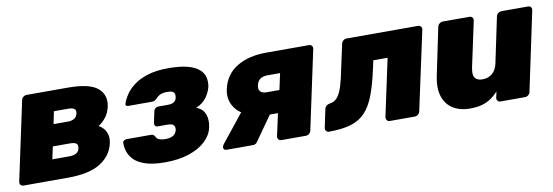

<svg xmlns="http://www.w3.org/2000/svg" viewBox="-46 -822 3239 1125"><g transform="rotate(-10 1573.5 -260.0)"><path d="M23 0Q12 0 6 -7.5Q0 -15 2 -26L102 -494Q104 -505 113 -512.5Q122 -520 133 -520H379Q507 -520 555.5 -479Q604 -438 589 -368Q581 -333 562 -308.5Q543 -284 517 -267Q537 -256 549 -240Q561 -224 565.5 -203.5Q570 -183 564 -156Q549 -85 482 -42.5Q415 0 286 0ZM216 -122H318Q342 -122 358 -130.5Q374 -139 378 -159Q382 -180 371 -188Q360 -196 334 -196H232ZM259 -324H343Q368 -324 382.5 -333Q397 -342 402 -362Q406 -383 394 -390.5Q382 -398 359 -398H274Z M865 10Q791 10 746 -5.5Q701 -21 678.5 -45.5Q656 -70 648.5 -97Q641 -124 642 -146Q642 -153 649.5 -158Q657 -163 663 -163H809Q821 -163 825 -159Q829 -155 833 -150Q837 -137 851 -130.5Q865 -124 891 -124Q920 -124 936.5 -134.5Q953 -145 958 -166Q961 -184 952.5 -194.5Q944 -205 913 -205H856Q847 -205 842.5 -212Q838 -219 839 -227L854 -297Q856 -306 863.5 -312.5Q871 -319 881 -319H936Q963 -319 975.5 -328Q988 -337 991 -355Q993 -366 990.5 -375Q988 -384 978.5 -389Q969 -394 949 -394Q921 -394 906 -387Q891 -380 879 -366Q873 -361 867 -357Q861 -353 848 -353H708Q700 -353 696 -358Q692 -363 695 -370Q703 -394 721.5 -422Q740 -450 773 -474.5Q806 -499 856 -514.5Q906 -530 977 -530Q1044 -530 1088 -519Q1132 -508 1157 -487.5Q1182 -467 1189 -440Q1196 -413 1190 -381Q1182 -349 1160.5 -319.5Q1139 -290 1099 -273Q1127 -263 1140.5 -243Q1154 -223 1156.5 -197.5Q1159 -172 1153 -146Q1144 -102 1106.5 -66.5Q1069 -31 1007.5 -10.5Q946 10 865 10Z M1558 0Q1547 0 1540.5 -7.5Q1534 -15 1536 -26L1565 -159H1495L1496 -164Q1424 -164 1374.5 -189Q1325 -214 1304 -256.5Q1283 -299 1294 -349Q1313 -435 1383.5 -477.5Q1454 -520 1557 -520H1813Q1824 -520 1830 -512.5Q1836 -505 1834 -494L1734 -26Q1732 -15 1723 -7.5Q1714 0 1703 0ZM1231 0Q1221 0 1216.5 -6Q1212 -12 1213 -20Q1214 -22 1215.5 -25.5Q1217 -29 1219 -33L1359 -208L1528 -175L1415 -15Q1411 -8 1404 -4Q1397 0 1389 0ZM1521 -291H1597L1618 -388H1544Q1516 -388 1499.5 -376.5Q1483 -365 1478 -341Q1472 -318 1483 -304.5Q1494 -291 1521 -291Z M1841 0Q1831 0 1824.5 -7.5Q1818 -15 1820 -26L1843 -136Q1849 -158 1875 -162Q1903 -166 1920.5 -187.5Q1938 -209 1950.5 -249.5Q1963 -290 1974 -347L2006 -494Q2008 -505 2017 -512.5Q2026 -520 2037 -520H2461Q2472 -520 2478.5 -512.5Q2485 -505 2483 -494L2382 -26Q2380 -15 2371 -7.5Q2362 0 2351 0H2203Q2192 0 2186 -7.5Q2180 -15 2181 -26L2254 -367H2169L2160 -326Q2140 -231 2116 -167.5Q2092 -104 2057.5 -67.5Q2023 -31 1970.5 -15.5Q1918 0 1841 0Z M2676 10Q2621 10 2579.5 -15Q2538 -40 2521 -90Q2504 -140 2520 -216L2578 -494Q2580 -505 2589.5 -512.5Q2599 -520 2610 -520H2768Q2779 -520 2785 -512.5Q2791 -505 2789 -494L2731 -223Q2726 -198 2729 -181Q2732 -164 2745 -155Q2758 -146 2781 -146Q2815 -146 2838.5 -166Q2862 -186 2870 -223L2927 -494Q2929 -505 2938.5 -512.5Q2948 -520 2959 -520H3117Q3128 -520 3133.5 -512.5Q3139 -505 3137 -494L3038 -26Q3036 -15 3027 -7.5Q3018 0 3007 0H2861Q2851 0 2844.5 -7.5Q2838 -15 2840 -26L2848 -62Q2826 -38 2802 -22Q2778 -6 2748 2Q2718 10 2676 10Z"/></g></svg>

Font: Rubik Light ExtraBold
Style: Italic
Weight: 800
Italic angle: -12°
Version: Version 2.104